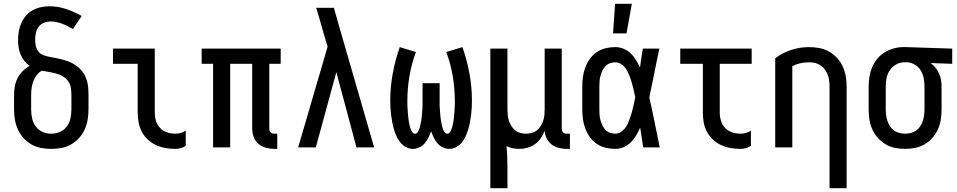

<svg xmlns="http://www.w3.org/2000/svg" viewBox="-20 -776 5040 1011"><path d="M250 8Q223 8 196 3Q169 -2 145.5 -15.5Q122 -29 103.5 -49.5Q85 -70 74 -94.5Q63 -119 58.5 -146Q54 -173 54 -200V-275Q54 -298 58 -321Q62 -344 72.5 -364.5Q83 -385 99.5 -401.5Q116 -418 136 -429Q120 -440 108 -455.5Q96 -471 88.5 -489Q81 -507 78 -526.5Q75 -546 75 -565Q75 -588 79 -611Q83 -634 92.5 -655Q102 -676 117 -693.5Q132 -711 152 -722Q172 -733 194.5 -738Q217 -743 240 -743Q285 -743 328 -728.5Q371 -714 410 -692L364 -623Q351 -631 337 -638Q323 -645 308.5 -650.5Q294 -656 278.5 -659.5Q263 -663 248 -663Q230 -663 212.5 -656.5Q195 -650 184 -635.5Q173 -621 169 -603Q165 -585 165 -567Q165 -551 168.5 -534.5Q172 -518 182 -505Q192 -492 207.5 -486Q223 -480 239 -477Q255 -474 271.5 -471Q288 -468 303.5 -464Q319 -460 334.5 -454.5Q350 -449 364.5 -441Q379 -433 391.5 -422.5Q404 -412 414 -399Q424 -386 430.5 -371Q437 -356 440.5 -340Q444 -324 445 -307.5Q446 -291 446 -275V-200Q446 -173 441.5 -146Q437 -119 426 -94.5Q415 -70 396.5 -49.5Q378 -29 354.5 -15.5Q331 -2 304 3Q277 8 250 8ZM250 -72Q274 -72 296 -81.5Q318 -91 332 -110.5Q346 -130 351 -153Q356 -176 356 -200V-275Q356 -294 353 -313.5Q350 -333 339 -348.5Q328 -364 311 -374Q294 -384 275.5 -389Q257 -394 238 -397Q219 -400 201 -404Q184 -395 173 -380Q162 -365 155.5 -348Q149 -331 146.5 -312.5Q144 -294 144 -275V-200Q144 -176 149 -153Q154 -130 168 -110.5Q182 -91 204 -81.5Q226 -72 250 -72Z M903 8Q877 8 851 3.5Q825 -1 801.5 -12Q778 -23 758.5 -41Q739 -59 727 -82Q715 -105 710 -131Q705 -157 705 -184V-440H575V-520H795V-184Q795 -161 801.5 -139.5Q808 -118 823 -102Q838 -86 859.5 -79Q881 -72 903 -72Q918 -72 932 -76Q946 -80 958 -88V-8Q946 0 932 4Q918 8 903 8Z M1440 8H1425Q1402 8 1380 2Q1358 -4 1341 -18.5Q1324 -33 1316 -54.5Q1308 -76 1308 -99V-440H1192V0H1102V-440H1042V-520H1458V-440H1398V-99Q1398 -93 1399.5 -88Q1401 -83 1405 -79Q1409 -75 1414 -73.5Q1419 -72 1425 -72H1440Z M1550 0 1705 -530 1683 -604Q1674 -637 1664.5 -669.5Q1655 -702 1645 -735H1738L1769 -626L1950 0H1857L1751 -396L1643 0Z M2154 8Q2135 8 2117.5 -1.5Q2100 -11 2088 -26Q2076 -41 2068 -58.5Q2060 -76 2054.5 -94.5Q2049 -113 2045.5 -132Q2042 -151 2039.5 -170Q2037 -189 2036 -208.5Q2035 -228 2035 -247Q2035 -318 2048 -389Q2061 -460 2085 -528L2170 -502Q2147 -440 2136 -375Q2125 -310 2125 -245Q2125 -237 2125 -229.5Q2125 -222 2125.5 -214Q2126 -206 2126.5 -198.5Q2127 -191 2127.5 -183Q2128 -175 2129 -167.5Q2130 -160 2130.5 -152.5Q2131 -145 2132.5 -137Q2134 -129 2135.5 -121.5Q2137 -114 2139 -106.5Q2141 -99 2144 -92Q2147 -85 2152 -78.5Q2157 -72 2165 -72Q2174 -72 2179 -79.5Q2184 -87 2187 -94.5Q2190 -102 2192 -110.5Q2194 -119 2195.5 -127Q2197 -135 2198.5 -143.5Q2200 -152 2200.5 -160Q2201 -168 2202 -176.5Q2203 -185 2203.5 -193.5Q2204 -202 2204.5 -210Q2205 -218 2205 -226.5Q2205 -235 2205 -243.5Q2205 -252 2205 -260V-338H2295V-260Q2295 -252 2295 -243.5Q2295 -235 2295 -226.5Q2295 -218 2295.5 -210Q2296 -202 2296.5 -193.5Q2297 -185 2298 -176.5Q2299 -168 2299.5 -160Q2300 -152 2301.5 -143.5Q2303 -135 2304.5 -127Q2306 -119 2308 -110.5Q2310 -102 2313 -94.5Q2316 -87 2321 -79.5Q2326 -72 2335 -72Q2343 -72 2348 -78.5Q2353 -85 2356 -92Q2359 -99 2361 -106.5Q2363 -114 2364.5 -121.5Q2366 -129 2367.5 -137Q2369 -145 2369.5 -152.5Q2370 -160 2371 -167.5Q2372 -175 2372.5 -183Q2373 -191 2373.5 -198.5Q2374 -206 2374.5 -214Q2375 -222 2375 -229.5Q2375 -237 2375 -245Q2375 -310 2364 -375Q2353 -440 2330 -502L2415 -528Q2439 -460 2452 -389Q2465 -318 2465 -247Q2465 -228 2464 -208.5Q2463 -189 2460.5 -170Q2458 -151 2454.5 -132Q2451 -113 2445.5 -94.5Q2440 -76 2432 -58.5Q2424 -41 2412 -26Q2400 -11 2382.5 -1.5Q2365 8 2346 8Q2328 8 2311.5 0Q2295 -8 2283.5 -21.5Q2272 -35 2264 -51.5Q2256 -68 2250 -85Q2244 -68 2236 -51.5Q2228 -35 2216.5 -21.5Q2205 -8 2188.5 0Q2172 8 2154 8Z M2562 215V-520H2652V-200Q2652 -185 2653.5 -169.5Q2655 -154 2660 -139.5Q2665 -125 2673 -112Q2681 -99 2693 -89.5Q2705 -80 2720 -76Q2735 -72 2750 -72Q2765 -72 2780 -76Q2795 -80 2807 -89.5Q2819 -99 2827 -112Q2835 -125 2840 -139.5Q2845 -154 2846.5 -169.5Q2848 -185 2848 -200V-520H2938V-99Q2938 -93 2939.5 -88Q2941 -83 2945 -79Q2949 -75 2954 -73.5Q2959 -72 2965 -72H2981V8H2965Q2944 8 2923 3Q2902 -2 2885 -15Q2868 -28 2858.5 -47.5Q2849 -67 2848 -88Q2840 -67 2827.5 -48.5Q2815 -30 2797 -17Q2779 -4 2757.5 2Q2736 8 2714 8Q2697 8 2679.5 4.5Q2662 1 2647 -7Q2650 22 2651 50.5Q2652 79 2652 107V215Z M3220 8Q3194 8 3169 2Q3144 -4 3122.5 -18.5Q3101 -33 3086 -54Q3071 -75 3062 -99Q3053 -123 3049.5 -148.5Q3046 -174 3046 -200V-320Q3046 -346 3049.5 -371.5Q3053 -397 3062 -421Q3071 -445 3086 -466Q3101 -487 3122.5 -501.5Q3144 -516 3169 -522Q3194 -528 3220 -528Q3242 -528 3263 -519.5Q3284 -511 3300.5 -495.5Q3317 -480 3328.5 -461Q3340 -442 3350 -421Q3353 -446 3357 -470.5Q3361 -495 3365 -520H3452Q3438 -456 3425.5 -391.5Q3413 -327 3399 -263Q3414 -198 3427 -132Q3440 -66 3454 0H3367Q3363 -26 3359 -52Q3355 -78 3351 -104Q3342 -83 3330 -63Q3318 -43 3302 -27Q3286 -11 3264.5 -1.5Q3243 8 3220 8ZM3220 -72Q3235 -72 3247.5 -80Q3260 -88 3269.5 -99Q3279 -110 3285 -123.5Q3291 -137 3296 -150.5Q3301 -164 3305 -178Q3309 -192 3312.5 -206.5Q3316 -221 3319 -235Q3322 -249 3325 -264Q3322 -278 3319 -291.5Q3316 -305 3312.5 -319Q3309 -333 3305 -346.5Q3301 -360 3296 -373Q3291 -386 3284.5 -399Q3278 -412 3269 -423Q3260 -434 3247 -441Q3234 -448 3220 -448Q3206 -448 3192 -443Q3178 -438 3168 -427.5Q3158 -417 3152 -404Q3146 -391 3142 -377Q3138 -363 3137 -348.5Q3136 -334 3136 -320V-200Q3136 -186 3137 -171.5Q3138 -157 3142 -143Q3146 -129 3152 -116Q3158 -103 3168 -92.5Q3178 -82 3192 -77Q3206 -72 3220 -72ZM3208 -600 3219 -756H3307L3279 -600Z M3879 8Q3853 8 3827 3.5Q3801 -1 3777 -12Q3753 -23 3734 -41Q3715 -59 3702.5 -82Q3690 -105 3685.5 -131Q3681 -157 3681 -184V-440H3562V-520H3938V-440H3770V-184Q3770 -161 3776.5 -139.5Q3783 -118 3798.5 -102Q3814 -86 3835.5 -79Q3857 -72 3879 -72Q3893 -72 3907.5 -76Q3922 -80 3934 -88V-8Q3922 0 3907.5 4Q3893 8 3879 8Z M4348 215V-320Q4348 -336 4346 -351.5Q4344 -367 4338.5 -382Q4333 -397 4323.5 -410Q4314 -423 4300.5 -432Q4287 -441 4271.5 -444.5Q4256 -448 4240 -448Q4217 -448 4194.5 -443Q4172 -438 4152 -428V0H4062V-469Q4100 -498 4146 -513Q4192 -528 4240 -528Q4267 -528 4294 -523Q4321 -518 4345 -504.5Q4369 -491 4387.5 -471Q4406 -451 4417.5 -426Q4429 -401 4433.5 -374Q4438 -347 4438 -320V215Z M4746 8Q4719 8 4692.5 2.5Q4666 -3 4643 -16.5Q4620 -30 4602 -50.5Q4584 -71 4573 -95.5Q4562 -120 4558 -146.5Q4554 -173 4554 -200V-320Q4554 -346 4558 -371.5Q4562 -397 4572 -421Q4582 -445 4598.5 -465.5Q4615 -486 4637 -499.5Q4659 -513 4684.5 -520.5Q4710 -528 4736 -528H4750L4994 -520V-440L4881 -444Q4895 -433 4906.5 -419Q4918 -405 4925 -389Q4932 -373 4935 -355.5Q4938 -338 4938 -320V-200Q4938 -173 4934 -146.5Q4930 -120 4919 -95.5Q4908 -71 4890 -50.5Q4872 -30 4849 -16.5Q4826 -3 4799.5 2.5Q4773 8 4746 8ZM4746 -72Q4761 -72 4776.5 -76Q4792 -80 4804.5 -89Q4817 -98 4825.5 -111Q4834 -124 4839 -139Q4844 -154 4846 -169.5Q4848 -185 4848 -200V-320Q4848 -342 4844 -363.5Q4840 -385 4829 -404Q4818 -423 4799 -434.5Q4780 -446 4758 -448H4743Q4720 -448 4699.5 -437Q4679 -426 4666 -407Q4653 -388 4648.5 -365.5Q4644 -343 4644 -320V-200Q4644 -185 4646 -169.5Q4648 -154 4653 -139Q4658 -124 4666.5 -111Q4675 -98 4687.5 -89Q4700 -80 4715.5 -76Q4731 -72 4746 -72Z"/></svg>

Font: Iosevka Bendy Medium
Style: Regular
Weight: 500
Monospace: yes
Designer: Belleve Invis
Foundry: Belleve Invis
Version: Version 30.1.2